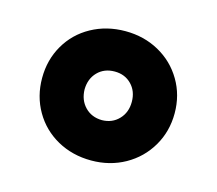

<svg xmlns="http://www.w3.org/2000/svg" viewBox="-62 -773 568 503"><g transform="rotate(15 221.5 -521.5)"><path d="M42 -522.5Q42 -571.8 65.2 -611.8Q88.4 -651.9 129.6 -674.6Q170.9 -697.3 221.7 -697.3Q272 -697.3 313 -674.6Q354 -651.9 377.7 -611.8Q401.4 -571.8 401.4 -522.5Q401.4 -473.1 377.7 -432.9Q354 -392.6 313 -369.6Q272 -346.7 221.7 -346.7Q170.9 -346.7 129.6 -369.6Q88.4 -392.6 65.2 -432.9Q42 -473.1 42 -522.5ZM285.2 -522.5Q285.2 -551.3 267.3 -569.6Q249.5 -587.9 221.7 -587.9Q193.4 -587.9 175.5 -569.6Q157.7 -551.3 157.2 -522.5Q157.7 -493.7 175.5 -475.1Q193.4 -456.5 221.7 -456.1Q249.5 -456.5 267.3 -475.1Q285.2 -493.7 285.2 -522.5Z"/></g></svg>

Font: Wanted Sans ExtraBold
Style: Regular
Weight: 800
Designer: Original Design by Kil Hyung-jin and Kang Hanbin, Wanted Lab, Inc; Hangeul from Source Han Sans by Jang Soo-young and Ka
Foundry: Wanted Lab, Inc.
Version: Version 1.003